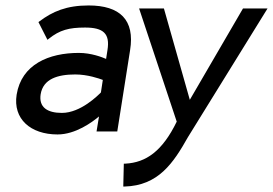

<svg xmlns="http://www.w3.org/2000/svg" viewBox="-20 -482 1001 704"><path d="M41 -135C27 -46 92 11 191 11C257 11 318 -34 343 -55L334 0H410L457 -298C475 -409 420 -462 305 -462C224 -462 173 -440 125 -404L121 -401L154 -336L159 -340C199 -372 233 -381 292 -381C359 -381 384 -359 374 -298L369 -266C355 -272 315 -288 269 -288C159 -288 59 -246 41 -135ZM129 -136C138 -193 192 -209 256 -209C301 -209 344 -194 357 -189L350 -143C340 -133 276 -68 207 -68C153 -68 122 -89 129 -136Z M490 -451 628 -36C575 73 515 114 440 118H434L432 202H436C561 199 616 115 669 21L961 -451H871L676 -116L581 -451Z"/></svg>

Font: Charger Sport
Style: SeBdNrwObl
Weight: 600
Designer: Jasper
Foundry: Cannot Into Space Fonts
Version: Version 1.1